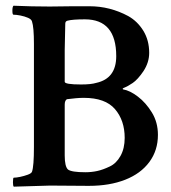

<svg xmlns="http://www.w3.org/2000/svg" viewBox="-20 -666 612 688"><path d="M29.3 2.9Q26.4 0 26.4 -12.7Q26.4 -29.3 29.3 -29.3Q38.1 -29.3 52.2 -32.2Q66.4 -35.2 79.6 -40Q92.8 -44.9 94.7 -50.8Q101.6 -70.3 101.6 -139.6V-508.8Q101.6 -568.4 94.7 -588.9Q92.8 -596.7 80.6 -602.1Q68.4 -607.4 53.2 -610.4Q38.1 -613.3 28.3 -613.3Q24.4 -613.3 24.4 -627.9Q24.4 -641.6 28.3 -645.5Q92.8 -642.6 158.2 -642.6L242.2 -643.6H300.8Q374 -643.6 439.5 -608.4Q472.7 -589.8 493.7 -555.7Q514.6 -521.5 514.6 -476.6Q514.6 -442.4 494.1 -411.1Q473.6 -380.9 455.6 -368.7Q437.5 -356.4 424.8 -351.6Q417 -348.6 420.9 -345.7Q445.3 -341.8 474.1 -319.8Q502.9 -297.9 524.4 -262.7Q545.9 -227.5 545.9 -182.6Q545.9 -127 515.1 -85.4Q484.4 -43.9 428.7 -22Q373 0 297.9 0L159.2 -1ZM270.5 -363.3Q306.6 -363.3 325.2 -369.1Q396.5 -384.8 396.5 -464.8Q396.5 -596.7 284.2 -596.7Q239.3 -596.7 221.7 -591.8Q213.9 -589.8 213.9 -581.1L211.9 -487.3V-373Q211.9 -363.3 270.5 -363.3ZM286.1 -48.8Q307.6 -48.8 328.1 -53.2Q348.6 -57.6 373 -69.3Q396.5 -80.1 411.6 -106.9Q426.8 -133.8 426.8 -171.9Q426.8 -234.4 392.1 -274.9Q357.4 -315.4 280.3 -315.4Q266.6 -315.4 251.5 -314Q236.3 -312.5 219.7 -310.5Q211.9 -305.7 211.9 -291V-109.4Q211.9 -69.3 223.6 -58.6Q236.3 -48.8 286.1 -48.8Z"/></svg>

Font: Crimson Text SemiBold
Style: Regular
Weight: 600
Designer: Sebastian Kosch
Foundry: Sebastian Kosch
Version: Version 1.100; ttfautohint (v1.8.4)